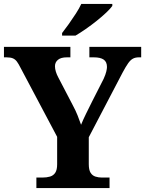

<svg xmlns="http://www.w3.org/2000/svg" viewBox="-20 -951 734 971"><path d="M164 0V-53H194Q216 -53 233 -58Q250 -63 259.5 -77.5Q269 -92 269 -120V-259L84 -608Q74 -628 65.5 -639.5Q57 -651 45 -656Q33 -661 13 -661H0V-714H336V-661H318Q288 -661 273 -648.5Q258 -636 258 -616Q258 -603 262.5 -588.5Q267 -574 274 -561L348 -419Q363 -391 372.5 -367Q382 -343 390 -320Q400 -345 415 -375.5Q430 -406 446 -438L504 -552Q514 -574 517.5 -589Q521 -604 521 -612Q521 -638 504.5 -649.5Q488 -661 455 -661H432V-714H694V-661H682Q665 -661 652.5 -654.5Q640 -648 628 -631Q616 -614 600 -584L429 -257V-121Q429 -92 438 -77.5Q447 -63 462.5 -58Q478 -53 496 -53H534V0ZM294 -784Q309 -803 327.5 -829Q346 -855 363.5 -882Q381 -909 391 -931H548V-921Q539 -908 518 -888Q497 -868 469.5 -846Q442 -824 414 -804.5Q386 -785 362 -771H294Z"/></svg>

Font: Noto Serif Hebrew
Style: Bold
Weight: 700
Version: Version 2.003